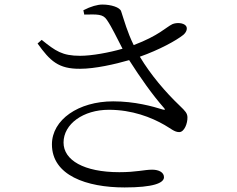

<svg xmlns="http://www.w3.org/2000/svg" viewBox="-20 -787 1040 843"><path d="M477 -342C324 -342 208 -261 208 -153C208 -17 360 36 527 36C652 36 700 17 700 -9C700 -30 678 -42 648 -42C613 -42 580 -31 504 -31C348 -31 259 -84 259 -161C259 -243 346 -305 458 -305C560 -305 644 -272 703 -238C731 -222 746 -207 767 -207C789 -207 804 -245 803 -273C802 -290 794 -299 770 -322C706 -383 642 -458 594 -538C679 -568 754 -609 785 -634C799 -646 805 -663 796 -674C785 -687 756 -689 737 -681C708 -667 678 -631 567 -589C539 -646 526 -695 512 -737C507 -755 467 -767 430 -767C408 -767 379 -759 346 -742L350 -723C407 -724 432 -726 449 -700C472 -667 493 -620 518 -573C459 -556 383 -542 332 -542C253 -542 224 -563 163 -612L145 -596C200 -519 237 -484 332 -485C397 -485 485 -505 547 -523C596 -446 649 -371 700 -313C707 -305 705 -304 695 -306C650 -320 572 -342 477 -342Z"/></svg>

Font: Noto Serif CJK KR
Style: Regular
Weight: 400
Designer: Ryoko NISHIZUKA 西塚涼子 (kana & ideographs); Frank Grießhammer (Latin, Greek & Cyrillic); Wenlong ZHANG 张文龙 (bopomofo); San
Foundry: Adobe
Version: Version 2.001;hotconv 1.1.0;makeotfexe 2.6.0